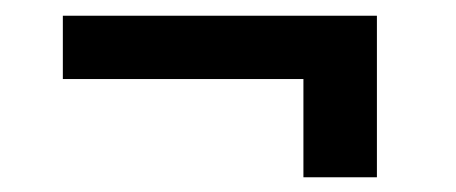

<svg xmlns="http://www.w3.org/2000/svg" viewBox="-20 -413 591 249"><path d="M468.8 -392.6V-183.1H373.5V-310.5H61.5V-392.6Z"/></svg>

Font: Vazirmatn UI FD
Style: Bold
Weight: 700
Designer: Saber Rastikerdar
Foundry: Saber Rastikerdar
Version: Version 33.003